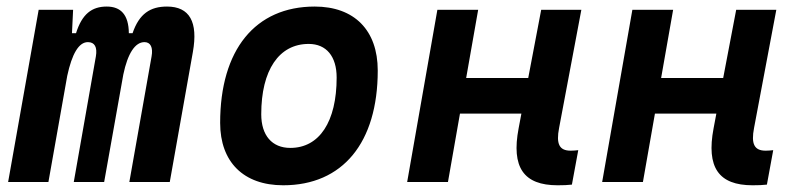

<svg xmlns="http://www.w3.org/2000/svg" viewBox="-20 -547 2384 577"><path d="M199.7 -517.6H96.2L4.4 0H125.5L182.1 -319.3C196.3 -385.3 216.8 -420.4 244.1 -420.4C264.6 -420.4 272.9 -405.3 268.1 -377.4L201.7 0H293L350.6 -323.2C363.8 -386.7 386.2 -420.4 414.1 -420.4C432.6 -420.4 440.4 -404.3 435.5 -377.4L368.7 0H490.2L559.6 -390.6C575.7 -481 549.8 -527.3 481.9 -527.3C431.6 -527.3 398.4 -505.9 378.4 -447.3H367.2C366.7 -502.4 343.3 -527.3 300.8 -527.3C255.9 -527.3 226.6 -504.9 208.5 -447.3H196.3Z M831.1 9.8C1009.8 9.8 1115.2 -118.2 1115.2 -335C1115.2 -456.1 1044.9 -527.3 925.8 -527.3C747.1 -527.3 641.6 -397.5 641.6 -177.7C641.6 -60.1 711.9 9.8 831.1 9.8ZM852.5 -102.5C797.4 -102.5 765.1 -140.1 765.1 -203.6C765.1 -336.4 818.4 -415 907.7 -415C960.9 -415 991.7 -377.4 991.7 -314C991.7 -181.2 939.9 -102.5 852.5 -102.5Z M1203.6 0H1326.2L1362.3 -205.6H1546.9L1538.6 -161.6C1516.1 -43.9 1553.7 9.8 1655.8 9.8C1672.9 9.8 1686.5 9.3 1698.7 7.8L1717.8 -95.7C1709.5 -94.7 1701.7 -94.2 1694.8 -94.2C1660.6 -94.2 1650.9 -114.7 1660.2 -162.6L1727.1 -517.6H1606.4L1567.4 -312.5H1380.9L1417 -517.6H1294.4Z M1789.6 0H1912.1L1948.2 -205.6H2132.8L2124.5 -161.6C2102.1 -43.9 2139.6 9.8 2241.7 9.8C2258.8 9.8 2272.5 9.3 2284.7 7.8L2303.7 -95.7C2295.4 -94.7 2287.6 -94.2 2280.8 -94.2C2246.6 -94.2 2236.8 -114.7 2246.1 -162.6L2313 -517.6H2192.4L2153.3 -312.5H1966.8L2002.9 -517.6H1880.4Z"/></svg>

Font: Cascadia Mono PL SemiBold
Style: Italic
Weight: 600
Italic angle: -10°
Monospace: yes
Designer: Aaron Bell
Foundry: Saja Typeworks
Version: Version 2404.023